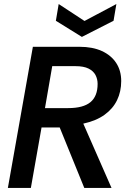

<svg xmlns="http://www.w3.org/2000/svg" viewBox="-20 -932 636 952"><path d="M19 0 143 -700H374Q439 -700 485 -679Q531 -658 556 -620Q581 -582 581 -530Q581 -478 560.5 -435.5Q540 -393 498.5 -363Q457 -333 393 -319L533 0H398L276 -300H186L133 0ZM203 -396H318Q393 -396 428.5 -425.5Q464 -455 464 -516Q464 -540 453.5 -560Q443 -580 419 -592Q395 -604 354 -604H239ZM386 -749 257 -829 271 -912 399 -828 557 -912 543 -829Z"/></svg>

Font: Rethink Sans SemiBold
Style: Italic
Weight: 600
Italic angle: -10°
Designer: The Rethink Sans project authors (Hans Thiessen). DM Sans designed by Colophon Foundry.
Foundry: Rethink Communications LLC
Version: Version 1.001